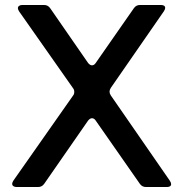

<svg xmlns="http://www.w3.org/2000/svg" viewBox="-20 -753 738 773"><path d="M421 -384Q421 -377 426 -369L664 -25Q669 -17 669 -12Q669 0 651 0H568Q552 0 543 -13L365 -268Q359 -277 350 -277Q343 -277 335 -268L158 -13Q149 0 133 0H47Q39 0 34 -3.5Q29 -7 29 -13Q29 -18 34 -26L274 -368Q279 -374 279 -383Q279 -392 274 -398L57 -707Q52 -715 52 -720Q52 -726 57 -729.5Q62 -733 70 -733H157Q173 -733 182 -720L335 -499Q343 -490 350 -490Q359 -490 365 -499L519 -720Q528 -733 544 -733H627Q645 -733 645 -721Q645 -716 640 -708L426 -399Q421 -391 421 -384Z"/></svg>

Font: Shippori Antique B1
Style: Regular
Weight: 400
Designer: FONTDASU
Foundry: FONTDASU / Google Inc. / but / Adobe
Version: Version 2.001